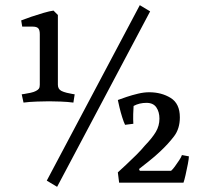

<svg xmlns="http://www.w3.org/2000/svg" viewBox="-20 -707 819 743"><path d="M161 -8 521 -687 561 -663 201 16ZM204 -649V-379Q204 -362 218 -355Q226 -351 238 -348Q250 -345 259.5 -343.5Q269 -342 269 -342L264 -310Q242 -313 214 -314Q186 -315 170 -315Q154 -315 123.5 -314Q93 -313 71 -310L64 -342Q64 -342 74.5 -343.5Q85 -345 98.5 -348Q112 -351 119 -355Q127 -359 130.5 -364Q134 -369 134 -379V-575Q134 -591 128 -597.5Q122 -604 106 -604H66L62 -628Q77 -634 100.5 -642Q124 -650 148 -657Q172 -664 187 -666ZM497 -297Q496 -288 495.5 -266Q495 -244 496 -228L464 -224Q459 -234 453 -253Q447 -272 442.5 -291Q438 -310 436 -320Q449 -325 470 -332Q491 -339 514 -344.5Q537 -350 557 -350Q605 -350 640.5 -328Q676 -306 676 -253Q676 -209 653.5 -179.5Q631 -150 600 -121Q580 -102 556 -83Q532 -64 518 -53L521 -46H642Q648 -51 656.5 -62.5Q665 -74 673.5 -87Q682 -100 684 -107L711 -102Q711 -94 707 -72.5Q703 -51 698 -29.5Q693 -8 690 0H441L436 -40Q448 -51 467.5 -69Q487 -87 507.5 -107.5Q528 -128 541 -144Q569 -173 583 -196.5Q597 -220 597 -248Q597 -274 585 -291.5Q573 -309 547 -309Q519 -309 497 -297Z"/></svg>

Font: Buenard
Style: Regular
Weight: 400
Version: Version 2.000